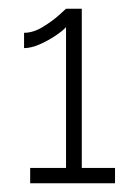

<svg xmlns="http://www.w3.org/2000/svg" viewBox="-20 -831 304 439"><path d="M243 -447V-412H49V-447H131V-769Q124 -761 107 -749.5Q90 -738 70.5 -729.5Q51 -721 35 -721V-756Q56 -756 78 -769.5Q100 -783 115 -796.5Q130 -810 131 -811H167V-447Z"/></svg>

Font: Raleway Thin Light
Style: Regular
Weight: 300
Version: Version 4.026